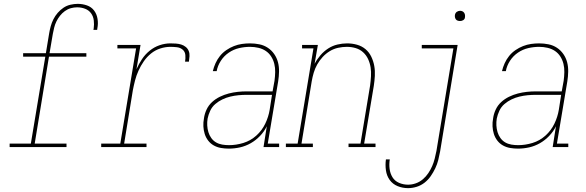

<svg xmlns="http://www.w3.org/2000/svg" viewBox="-20 -763 3040 996"><path d="M30 0V-18H140L215 -469H100V-487H218L235 -590Q238 -608 243 -626.5Q248 -645 257 -663Q266 -681 279.5 -696.5Q293 -712 309.5 -723Q326 -734 345.5 -738.5Q365 -743 383 -743Q408 -743 431 -735Q454 -727 468 -708.5Q482 -690 486 -665Q490 -640 485 -616Q485 -614 484.5 -612Q484 -610 484 -608H465Q465 -610 465 -611.5Q465 -613 466 -615Q469 -636 466.5 -657Q464 -678 452.5 -694Q441 -710 421.5 -717.5Q402 -725 380 -725Q364 -725 347.5 -720.5Q331 -716 316.5 -705.5Q302 -695 291 -681Q280 -667 272.5 -651.5Q265 -636 261 -619.5Q257 -603 254 -587L237 -487H428V-469H234L160 -18H325V0Z M505 0V-18H604L686 -512H589V-530H709L688 -404Q700 -431 716.5 -456Q733 -481 756.5 -500Q780 -519 808 -528.5Q836 -538 864 -538Q878 -538 892.5 -537Q907 -536 920 -532Q933 -528 943.5 -519.5Q954 -511 959 -498.5Q964 -486 963 -471.5Q962 -457 960 -443H940Q943 -460 941.5 -477.5Q940 -495 927.5 -505.5Q915 -516 898 -518Q881 -520 864 -520Q838 -520 811.5 -511.5Q785 -503 763.5 -485.5Q742 -468 726 -445Q710 -422 698.5 -396.5Q687 -371 680.5 -345.5Q674 -320 669 -294L624 -18H740V0Z M1167 8Q1146 8 1126 4.5Q1106 1 1089 -8.5Q1072 -18 1060 -33.5Q1048 -49 1042 -68Q1036 -87 1035 -107.5Q1034 -128 1038 -149Q1041 -172 1051.5 -194.5Q1062 -217 1080 -233.5Q1098 -250 1120.5 -261Q1143 -272 1166.5 -278Q1190 -284 1213 -286.5Q1236 -289 1259 -289H1394L1404 -344Q1407 -366 1407.5 -388.5Q1408 -411 1403 -431.5Q1398 -452 1387 -469.5Q1376 -487 1359 -498.5Q1342 -510 1320.5 -515Q1299 -520 1277 -520Q1249 -520 1220.5 -513.5Q1192 -507 1167 -490Q1142 -473 1125.5 -447.5Q1109 -422 1104 -394H1084Q1089 -415 1098 -435Q1107 -455 1121 -472.5Q1135 -490 1154 -503Q1173 -516 1193.5 -524Q1214 -532 1235 -535Q1256 -538 1277 -538Q1302 -538 1326 -533Q1350 -528 1369.5 -515Q1389 -502 1402.5 -482.5Q1416 -463 1422 -440Q1428 -417 1427.5 -391.5Q1427 -366 1423 -341L1369 -18H1428V0H1347L1364 -108Q1351 -81 1329 -58Q1307 -35 1280.5 -20Q1254 -5 1225 1.5Q1196 8 1167 8ZM1168 -10Q1205 -10 1242.5 -21.5Q1280 -33 1309.5 -59.5Q1339 -86 1356 -121.5Q1373 -157 1379 -194L1391 -271H1259Q1238 -271 1217 -269Q1196 -267 1175 -262Q1154 -257 1134 -247.5Q1114 -238 1097 -223.5Q1080 -209 1070.5 -188.5Q1061 -168 1057 -148Q1054 -130 1055 -112Q1056 -94 1061 -77.5Q1066 -61 1076 -47Q1086 -33 1100.5 -24.5Q1115 -16 1132.5 -13Q1150 -10 1168 -10Z M1463 0V-18H1524L1606 -512H1547V-530H1629L1612 -432Q1624 -455 1642 -476Q1660 -497 1682.5 -511.5Q1705 -526 1730.5 -532Q1756 -538 1781 -538Q1807 -538 1832 -531Q1857 -524 1876 -508Q1895 -492 1906 -469Q1917 -446 1921.5 -421Q1926 -396 1924.5 -369.5Q1923 -343 1919 -317L1869 -18H1928V0H1788V-18H1850L1900 -320Q1903 -343 1904.5 -367Q1906 -391 1902.5 -413.5Q1899 -436 1889.5 -456.5Q1880 -477 1863.5 -492Q1847 -507 1825 -513.5Q1803 -520 1779 -520Q1757 -520 1734 -515Q1711 -510 1690.5 -497.5Q1670 -485 1653.5 -467Q1637 -449 1625.5 -428.5Q1614 -408 1607.5 -386Q1601 -364 1597 -341L1544 -18H1603V0Z M2097 213Q2068 213 2042.5 202.5Q2017 192 2001.5 170.5Q1986 149 1982 120.5Q1978 92 1982 64H2002Q1998 88 2001 112.5Q2004 137 2016 156.5Q2028 176 2050 185.5Q2072 195 2097 195Q2117 195 2137 188Q2157 181 2173.5 167Q2190 153 2202 135Q2214 117 2222 98.5Q2230 80 2235 60Q2240 40 2244 20L2332 -512H2168V-530H2354L2263 23Q2259 45 2253.5 67Q2248 89 2238 110Q2228 131 2214.5 150.5Q2201 170 2182.5 184.5Q2164 199 2141.5 206Q2119 213 2097 213ZM2366 -654Q2360 -654 2354 -656Q2348 -658 2344.5 -663Q2341 -668 2340 -674Q2339 -680 2340 -686Q2341 -691 2343.5 -695Q2346 -699 2349.5 -701.5Q2353 -704 2357.5 -705.5Q2362 -707 2366 -707Q2373 -707 2378.5 -704.5Q2384 -702 2387.5 -697Q2391 -692 2392 -686Q2393 -680 2392 -674Q2392 -669 2389.5 -665Q2387 -661 2383 -658.5Q2379 -656 2375 -655Q2371 -654 2366 -654Z M2667 8Q2646 8 2626 4.5Q2606 1 2589 -8.5Q2572 -18 2560 -33.5Q2548 -49 2542 -68Q2536 -87 2535 -107.5Q2534 -128 2538 -149Q2541 -172 2551.5 -194.5Q2562 -217 2580 -233.5Q2598 -250 2620.5 -261Q2643 -272 2666.5 -278Q2690 -284 2713 -286.5Q2736 -289 2759 -289H2894L2904 -344Q2907 -366 2907.5 -388.5Q2908 -411 2903 -431.5Q2898 -452 2887 -469.5Q2876 -487 2859 -498.5Q2842 -510 2820.5 -515Q2799 -520 2777 -520Q2749 -520 2720.5 -513.5Q2692 -507 2667 -490Q2642 -473 2625.5 -447.5Q2609 -422 2604 -394H2584Q2589 -415 2598 -435Q2607 -455 2621 -472.5Q2635 -490 2654 -503Q2673 -516 2693.5 -524Q2714 -532 2735 -535Q2756 -538 2777 -538Q2802 -538 2826 -533Q2850 -528 2869.5 -515Q2889 -502 2902.5 -482.5Q2916 -463 2922 -440Q2928 -417 2927.5 -391.5Q2927 -366 2923 -341L2869 -18H2928V0H2847L2864 -108Q2851 -81 2829 -58Q2807 -35 2780.5 -20Q2754 -5 2725 1.5Q2696 8 2667 8ZM2668 -10Q2705 -10 2742.5 -21.5Q2780 -33 2809.5 -59.5Q2839 -86 2856 -121.5Q2873 -157 2879 -194L2891 -271H2759Q2738 -271 2717 -269Q2696 -267 2675 -262Q2654 -257 2634 -247.5Q2614 -238 2597 -223.5Q2580 -209 2570.5 -188.5Q2561 -168 2557 -148Q2554 -130 2555 -112Q2556 -94 2561 -77.5Q2566 -61 2576 -47Q2586 -33 2600.5 -24.5Q2615 -16 2632.5 -13Q2650 -10 2668 -10Z"/></svg>

Font: Iosevka Curly Slab ThObl
Style: Regular
Weight: 100
Italic angle: -9°
Monospace: yes
Designer: Belleve Invis
Foundry: Belleve Invis
Version: Version 11.0.0; ttfautohint (v1.8.3)